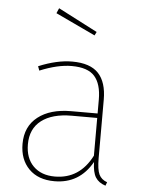

<svg xmlns="http://www.w3.org/2000/svg" viewBox="-54 -804 637 857"><g transform="rotate(5 264.0 -375.5)"><path d="M222 -11Q333 -11 388 -119V-288H274Q187 -288 138.5 -251Q90 -214 90 -144Q90 -82 125.5 -46.5Q161 -11 222 -11ZM410 -372V-110Q410 -59 420.5 -37Q431 -15 457 -6L451 10Q420 0 406 -22.5Q392 -45 391 -91Q334 10 222 10Q149 10 107.5 -32Q66 -74 66 -144Q66 -222 121 -265Q176 -308 270 -308H388V-370Q388 -440 357.5 -474.5Q327 -509 255 -509Q192 -509 112 -476L105 -495Q187 -529 255 -529Q336 -529 373 -489.5Q410 -450 410 -372ZM344 -654 166 -738 176 -761 352 -670Z"/></g></svg>

Font: FiraSans
Style: Regular
Weight: 150
Designer: Carrois Corporate & Edenspiekermann AG
Foundry: Carrois Corporate GbR & Edenspiekermann AG
Version: Version 3.106;PS 003.106;hotconv 1.0.70;makeotf.lib2.5.58329